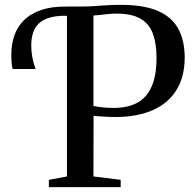

<svg xmlns="http://www.w3.org/2000/svg" viewBox="-20 -770 800 790"><path d="M181 0V-30L255.5 -44V-717L248.5 -730L255.5 -743H312Q341 -743 365.2 -744.8Q389.5 -746.5 416 -748.2Q442.5 -750 476.5 -750Q575 -750 632.5 -723.8Q690 -697.5 715 -649Q740 -600.5 740 -533.5Q740 -456 707.2 -401.5Q674.5 -347 611.8 -318.2Q549 -289.5 459 -288.5Q445.5 -288.5 425.8 -289.2Q406 -290 388.8 -291.2Q371.5 -292.5 365 -293.5L364.5 -44L476.5 -30V0ZM454 -326Q509 -327 546.8 -348.2Q584.5 -369.5 604.2 -414.8Q624 -460 624 -532.5Q624 -590.5 609.2 -631Q594.5 -671.5 558.5 -692.8Q522.5 -714 459.5 -714Q441.5 -714 423.8 -712.2Q406 -710.5 390.8 -708.5Q375.5 -706.5 364.5 -706V-334Q379.5 -330.5 404 -328Q428.5 -325.5 454 -326ZM32 -486Q29 -497.5 27.8 -512.8Q26.5 -528 26.5 -545Q26.5 -586 38.5 -622.2Q50.5 -658.5 77.5 -685.8Q104.5 -713 148.8 -728.5Q193 -744 257 -743L263.5 -724L257 -705Q206.5 -706.5 173.2 -693.8Q140 -681 124.2 -653.5Q108.5 -626 108.5 -583Q108.5 -558.5 113.2 -533.2Q118 -508 126.5 -486Z"/></svg>

Font: Merriweather 96pt
Style: Regular
Weight: 400
Version: Version 2.100